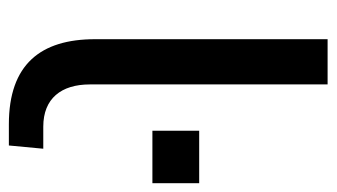

<svg xmlns="http://www.w3.org/2000/svg" viewBox="-183 -576 759 433"><g transform="rotate(90 196.5 -359.5)"><path d="M260.3 0H308.1L315.4 -77.6H265.6C202.1 -77.6 170.4 -118.2 170.4 -182.6V-718.8H68.4V-194.3C68.4 -71.8 125 0 260.3 0ZM393.1 -323.7V-429.2H274.9V-323.7Z"/></g></svg>

Font: Winston
Style: Regular
Weight: 400
Designer: Vernon Adams, Kim Jin-seong, David Berlow, Cristiano Sobral
Foundry: The Winston Project Authors
Version: Version 3.004